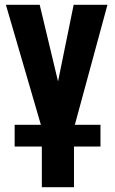

<svg xmlns="http://www.w3.org/2000/svg" viewBox="-20 -598 474 793"><path d="M40.5 7.3V-82.5H148.9L4.4 -578.1H144L219.7 -261.7L284.2 -578.1H423.8L289.1 -82.5H395V7.3H285.6V175.3H152.8V7.3Z"/></svg>

Font: Oswald
Style: DemiBold
Weight: 600
Designer: Vernon Adams
Foundry: Vernon Adams
Version: 3.0; ttfautohint (v0.95) -l 8 -r 50 -G 200 -x 0 -w "G" -W -c